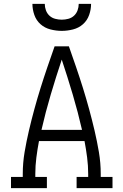

<svg xmlns="http://www.w3.org/2000/svg" viewBox="-20 -975 640 995"><path d="M37 0V-58H98V-74Q98 -131 107.5 -187Q117 -243 130 -298.5Q143 -354 158 -409Q173 -464 190 -518.5Q207 -573 225.5 -627Q244 -681 263 -735H337Q356 -681 374.5 -627Q393 -573 410 -518.5Q427 -464 442 -409Q457 -354 470 -298.5Q483 -243 492.5 -187Q502 -131 502 -74V-58H563V0H377V-58H437V-74Q437 -116 431.5 -159Q426 -202 418 -244H182Q174 -202 168.5 -159Q163 -116 163 -74V-58H223V0ZM405 -302Q384 -394 357 -485Q330 -576 300 -666Q270 -576 243 -485Q216 -394 195 -302ZM300 -815Q271 -815 241.5 -822.5Q212 -830 190 -849.5Q168 -869 158 -897.5Q148 -926 148 -955H212Q212 -938 218 -921.5Q224 -905 236.5 -893.5Q249 -882 266 -877.5Q283 -873 300 -873Q317 -873 334 -877.5Q351 -882 363.5 -893.5Q376 -905 382 -921.5Q388 -938 388 -955H452Q452 -926 442 -897.5Q432 -869 410 -849.5Q388 -830 358.5 -822.5Q329 -815 300 -815Z"/></svg>

Font: Iosevka Curly Slab LtEx
Style: Regular
Weight: 300
Width: 7
Monospace: yes
Designer: Belleve Invis
Foundry: Belleve Invis
Version: Version 11.1.0; ttfautohint (v1.8.3)